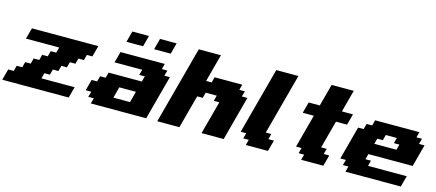

<svg xmlns="http://www.w3.org/2000/svg" viewBox="-59 -1484 4752 2094"><g transform="rotate(15 2317.0 -437.5)"><path d="M0 0H750Q755.4 -21 766.6 -62.5Q777.8 -104 783.7 -125H408.7L425.3 -187.5H487.8L504.4 -250H566.9L583.5 -312.5H646L663.1 -375H725.6L742.2 -437.5H804.7L821.3 -500H883.8Q889.2 -520.5 900.4 -562.3Q911.6 -604 917.5 -625H167.5Q161.6 -604 150.4 -562.3Q139.2 -520.5 133.8 -500H508.8L492.2 -437.5H429.7L413.1 -375H350.6L333.5 -312.5H271L254.4 -250H191.9L175.3 -187.5H112.8L96.2 -125H33.7Q27.8 -104 16.6 -62.5Q5.4 -21 0 0Z M1000 0H1625Q1647 -83 1691.7 -250Q1736.3 -417 1758.8 -500H1696.3L1713.4 -562.5H1650.9L1667.5 -625H1167.5Q1162.1 -604 1150.9 -562.3Q1139.6 -520.5 1133.8 -500H1446.3L1429.7 -437.5H1492.2L1475.6 -375H1100.6L1083.5 -312.5H1021L1004.4 -250H941.9Q936.5 -229 925.3 -187.3Q914.1 -145.5 908.7 -125H971.2L954.1 -62.5H1016.6ZM1408.7 -125H1221.2Q1227.1 -145.5 1238 -187.3Q1249 -229 1254.4 -250H1441.9Q1436.5 -229 1425.5 -187.3Q1414.6 -145.5 1408.7 -125ZM1513.7 -750H1701.2Q1706.5 -770.5 1717.8 -812.5Q1729 -854.5 1734.4 -875H1546.9Q1541 -854 1530 -812.5Q1519 -771 1513.7 -750ZM1201.2 -750H1388.7Q1394.5 -771 1405.5 -812.5Q1416.5 -854 1421.9 -875H1234.4Q1229 -854 1218 -812.5Q1207 -771 1201.2 -750Z M2250 0H2500Q2522 -83 2566.7 -250Q2611.3 -417 2633.8 -500H2571.3L2588.4 -562.5H2525.9L2542.5 -625H2230L2213.4 -562.5H2150.9L2234.4 -875H1984.4Q1945.3 -729 1867.2 -437.5Q1789.1 -146 1750 0H2000Q2016.6 -62.5 2050 -187.5Q2083.5 -312.5 2100.6 -375H2163.1L2179.7 -437.5H2304.7L2288.1 -375H2350.6Q2334 -312.5 2300.3 -187.5Q2266.6 -62.5 2250 0Z M2750 0H3000Q3005.4 -21 3016.6 -62.5Q3027.8 -104 3033.7 -125H2971.2L2987.8 -187.5H2925.3L3109.4 -875H2859.4L2658.7 -125H2721.2L2704.1 -62.5H2766.6Z M3375 0H3625Q3630.9 -21 3641.8 -62.5Q3652.8 -104 3658.7 -125H3596.2L3612.8 -187.5H3550.3L3633.8 -500H3758.8Q3764.6 -520.5 3775.9 -562.3Q3787.1 -604 3792.5 -625H3667.5Q3678.7 -667 3700.9 -750Q3723.1 -833 3734.4 -875H3484.4Q3473.1 -833 3450.9 -750Q3428.7 -667 3417.5 -625H3292.5Q3286.6 -604 3275.4 -562.3Q3264.2 -520.5 3258.8 -500H3383.8Q3367.2 -437.5 3333.7 -312.5Q3300.3 -187.5 3283.7 -125H3346.2L3329.1 -62.5H3391.6Z M3875 0H4500Q4505.4 -21 4516.6 -62.5Q4527.8 -104 4533.7 -125H4096.2L4112.8 -187.5H4050.3L4066.9 -250H4566.9Q4578.1 -292 4600.3 -375.2Q4622.6 -458.5 4633.8 -500H4571.3L4588.4 -562.5H4525.9L4542.5 -625H4042.5L4025.9 -562.5H3963.4L3946.3 -500H3883.8Q3867.2 -437.5 3833.7 -312.5Q3800.3 -187.5 3783.7 -125H3846.2L3829.1 -62.5H3891.6ZM4350.6 -375H4100.6L4117.2 -437.5H4179.7L4196.3 -500H4321.3L4304.7 -437.5H4367.2Z"/></g></svg>

Font: Faithful 32x
Style: BoldOblique
Weight: 400
Foundry: Faithful Resource Pack
Version: Version 1.0; January 27, 2023